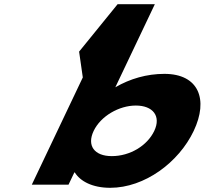

<svg xmlns="http://www.w3.org/2000/svg" viewBox="-20 -880 975 915"><path d="M903.1 -256C831.8 -106 669.3 15 505.2 15C420.5 15 362.6 -16 336.6 -58H334.2L306.6 0H131.6L374.6 -511L357 -634L540.5 -860H717.9L529.6 -464C600 -505 679.9 -528 763.3 -528C927.4 -528 974.4 -406 903.1 -256ZM715.1 -256C748.9 -327 708.5 -377 627.4 -377C547.6 -377 460.1 -327 426.3 -256C393 -186 429.4 -136 512.8 -136C600 -136 681.8 -186 715.1 -256Z"/></svg>

Font: Hussar
Style: BdSuprExtOblFive
Weight: 700
Foundry: Cannot Into Space Fonts
Version: Version 2.00